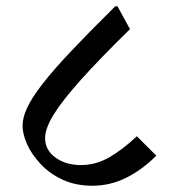

<svg xmlns="http://www.w3.org/2000/svg" viewBox="-20 -614 547 613"><path d="M417 -179 479 -117Q433 -71 382 -46Q331 -21 275 -21Q221 -21 179.5 -40.5Q138 -60 109.5 -90.5Q81 -121 66.5 -153.5Q52 -186 52 -213Q52 -238 66.5 -269.5Q81 -301 114.5 -344.5Q148 -388 205.5 -449Q263 -510 348 -594H355L395 -521Q298 -426 238.5 -359.5Q179 -293 151.5 -248.5Q124 -204 124 -173Q124 -135 157 -111Q190 -87 239 -87Q285 -87 327.5 -111Q370 -135 417 -179Z"/></svg>

Font: Tiro Devanagari Sanskrit
Style: Regular
Weight: 400
Designer: Devanagari: John Hudson & Fiona Ross. Latin: John Hudson.
Foundry: Tiro Typeworks Ltd.
Version: Version 1.52